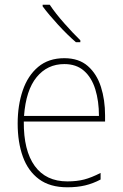

<svg xmlns="http://www.w3.org/2000/svg" viewBox="-20 -785 521 815"><path d="M253 -538Q315 -538 353 -504.5Q391 -471 408.5 -416Q426 -361 426 -295V-269H81Q80 -146 127.5 -80.5Q175 -15 266 -15Q306 -15 337 -23Q368 -31 407 -51V-23Q375 -6 341.5 2Q308 10 266 10Q192 10 145.5 -24.5Q99 -59 77 -120Q55 -181 55 -261Q55 -338 76.5 -401Q98 -464 142 -501Q186 -538 253 -538ZM253 -513Q181 -513 135.5 -457.5Q90 -402 82 -293H400Q400 -356 384.5 -406Q369 -456 336.5 -484.5Q304 -513 253 -513ZM191 -765Q215 -729 252 -687Q289 -645 321 -614V-606H302Q266 -637 226.5 -680Q187 -723 161 -758V-765Z"/></svg>

Font: Noto Sans Myanmar UI SemiCondensed Thin
Style: Regular
Weight: 100
Width: 4
Designer: Monotype Design Team
Foundry: Monotype Imaging Inc.
Version: Version 2.103; ttfautohint (v1.8.4.7-5d5b)